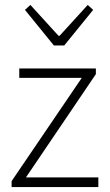

<svg xmlns="http://www.w3.org/2000/svg" viewBox="-20 -757 444 777"><path d="M27 0V-24L311 -442H58V-480H368V-457L85 -39H378V0ZM198 -573 81 -717 103 -737 217 -612H221L335 -737L357 -717L240 -573Z"/></svg>

Font: Toshiba Sans Light
Style: Regular
Weight: 300
Designer: Paul D. Hunt
Foundry: Toshiba Corporation
Version: Version 2.020;PS 2.0;hotconv 1.0.86;makeotf.lib2.5.63406